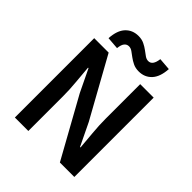

<svg xmlns="http://www.w3.org/2000/svg" viewBox="-231 -982 1119 1119"><g transform="rotate(45 328.0 -423.0)"><path d="M403 -700Q376 -700 355.5 -710Q335 -720 319 -732Q303 -744 289 -754Q275 -764 260 -764Q243 -764 232 -750.5Q221 -737 218 -707L142 -713Q146 -780 177 -813Q208 -846 257 -846Q284 -846 304.5 -836Q325 -826 341 -814Q357 -802 371 -792Q385 -782 400 -782Q435 -782 442 -840L518 -834Q514 -767 483 -733.5Q452 -700 403 -700ZM83 0V-654H202L406 -286L473 -147H477Q473 -198 467.5 -256.5Q462 -315 462 -370V-654H573V0H454L250 -368L183 -507H179Q183 -455 188.5 -398Q194 -341 194 -286V0Z"/></g></svg>

Font: TypoPRO Source Sans Pro
Style: Regular
Weight: 600
Designer: Paul D. Hunt
Foundry: Adobe Systems Incorporated
Version: Version 2.020;PS 2.000;hotconv 1.0.86;makeotf.lib2.5.63406